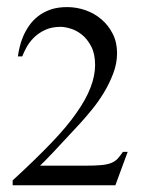

<svg xmlns="http://www.w3.org/2000/svg" viewBox="-20 -581 421 555"><path d="M313.5 -45.4H16.6V-59.6Q82.5 -120.1 128.4 -168Q174.3 -215.8 201.2 -254.9Q254.9 -330.6 254.9 -393.1Q254.9 -425.3 243.7 -446.8Q232.4 -468.3 216.8 -480.7Q201.2 -493.2 184.1 -498.3Q167 -503.4 155.3 -503.4Q128.9 -503.4 109.6 -494.1Q90.3 -484.9 77.1 -471.4Q64 -458 56.2 -443.4Q48.3 -428.7 44.4 -418H31.7Q33.2 -429.2 36.6 -444.1Q40 -459 46.6 -474.9Q53.2 -490.7 63.7 -506.1Q74.2 -521.5 89.6 -533.7Q105 -545.9 125.7 -553.2Q146.5 -560.5 174.3 -560.5Q201.2 -560.5 227.1 -551.5Q252.9 -542.5 273.2 -525.1Q293.5 -507.8 305.9 -483.2Q318.4 -458.5 318.4 -427.7Q318.4 -397.9 307.4 -368.9Q296.4 -339.8 280.3 -313.2Q264.2 -286.6 245.4 -263.7Q226.6 -240.7 210.9 -223.6Q164.1 -172.9 135.7 -142.8Q107.4 -112.8 95.7 -102.1H227.5Q255.9 -102.1 273.2 -103.8Q290.5 -105.5 301.5 -109.9Q312.5 -114.3 319.8 -122.1Q327.1 -129.9 335.4 -142.1H349.1Z"/></svg>

Font: Surma
Style: Regular
Weight: 400
Designer: Sue Lloyd-Williams
Foundry: Sylheti Translation And Research
Version: Version 3.000